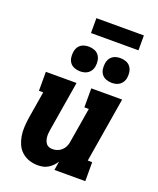

<svg xmlns="http://www.w3.org/2000/svg" viewBox="-168 -1032 937 1140"><g transform="rotate(20 300.0 -462.0)"><path d="M210 8Q182 8 155.5 -1Q129 -10 109 -28Q89 -46 78 -70.5Q67 -95 62.5 -122Q58 -149 59.5 -178Q61 -207 65 -235L94 -410H67V-530H261L209 -216Q207 -204 206 -192.5Q205 -181 206 -169.5Q207 -158 210.5 -147.5Q214 -137 220.5 -128.5Q227 -120 237.5 -116Q248 -112 260 -112Q275 -112 290 -117Q305 -122 317 -133Q329 -144 336 -158.5Q343 -173 345 -188L382 -410H354V-530H549L481 -120H509V0H314L323 -56Q314 -41 301.5 -28.5Q289 -16 274 -7Q259 2 242.5 5Q226 8 210 8ZM456 -602Q438 -602 420.5 -608.5Q403 -615 392.5 -629Q382 -643 379.5 -661.5Q377 -680 380 -699Q382 -712 388.5 -724Q395 -736 406 -744Q417 -752 430 -755Q443 -758 456 -758Q475 -758 492 -751.5Q509 -745 519.5 -731Q530 -717 533 -698.5Q536 -680 533 -661Q531 -648 524 -636Q517 -624 506 -616Q495 -608 482 -605Q469 -602 456 -602ZM256 -602Q238 -602 220.5 -608.5Q203 -615 192.5 -629Q182 -643 179.5 -661.5Q177 -680 180 -699Q182 -712 188.5 -724Q195 -736 206 -744Q217 -752 230 -755Q243 -758 256 -758Q275 -758 292 -751.5Q309 -745 319.5 -731Q330 -717 333 -698.5Q336 -680 333 -661Q331 -648 324 -636Q317 -624 306 -616Q295 -608 282 -605Q269 -602 256 -602ZM240 -838V-932H540V-838Z"/></g></svg>

Font: Iosevka Slab HvExObl
Style: Regular
Weight: 900
Width: 7
Italic angle: -9°
Monospace: yes
Designer: Belleve Invis
Foundry: Belleve Invis
Version: Version 11.1.1; ttfautohint (v1.8.3)